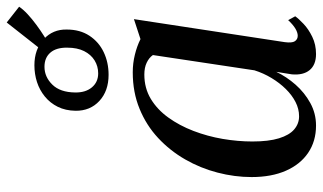

<svg xmlns="http://www.w3.org/2000/svg" viewBox="-215 -736 962 572"><g transform="rotate(-90 266.0 -450.0)"><path d="M426.5 -83Q423.5 -61 429.2 -52.5Q435 -44 445.5 -44Q455 -44 466.8 -51Q478.5 -58 492 -72.5L503.5 -51.5Q496.5 -41.5 481 -26.8Q465.5 -12 442.5 -0.8Q419.5 10.5 391 10.5Q359 10.5 343.2 -8.5Q327.5 -27.5 330.5 -61.5L338 -108Q323.5 -77.5 299.8 -50.5Q276 -23.5 245 -6.5Q214 10.5 178 10.5Q131.5 10.5 97 -12.8Q62.5 -36 43.5 -79Q24.5 -122 24.5 -181.5Q24.5 -232 37.8 -283Q51 -334 77 -379.2Q103 -424.5 140.8 -459.8Q178.5 -495 227.8 -515.2Q277 -535.5 336.5 -535.5Q363.5 -535.5 389 -529.2Q414.5 -523 435.5 -512.5L495 -532ZM388 -475.5Q380 -487 365.2 -494Q350.5 -501 330 -501Q289.5 -501 257.5 -481.8Q225.5 -462.5 201.8 -429.5Q178 -396.5 162 -354.8Q146 -313 138.2 -267.8Q130.5 -222.5 130.5 -179Q130.5 -130.5 140 -99.8Q149.5 -69 166.5 -54.5Q183.5 -40 205.5 -40Q227.5 -40 248 -50.5Q268.5 -61 286.8 -79.5Q305 -98 319.5 -122Q334 -146 342.5 -173ZM329 -607.5Q281 -607.5 251.2 -635Q221.5 -662.5 222 -706Q222.5 -736 233.8 -758.8Q245 -781.5 264.2 -797.2Q283.5 -813 307.5 -820.8Q331.5 -828.5 357.5 -828.5Q405 -828.5 435 -801Q465 -773.5 464 -732Q464 -692.5 445.5 -664.5Q427 -636.5 396.5 -622Q366 -607.5 329 -607.5ZM333.5 -638.5Q354.5 -638.5 372 -649.2Q389.5 -660 399.8 -680.5Q410 -701 410 -730.5Q410.5 -763.5 395.2 -781Q380 -798.5 353 -798.5Q323 -798.5 300 -775.2Q277 -752 276.5 -707Q276 -676 291.8 -657.2Q307.5 -638.5 333.5 -638.5ZM409.5 -780 393 -794 485 -911 532 -874Q524 -862 509.8 -848.8Q495.5 -835.5 478.2 -822.8Q461 -810 444.2 -799.5Q427.5 -789 413.5 -782.5Z"/></g></svg>

Font: Merriweather 96pt
Style: Italic
Weight: 400
Italic angle: -7.8°
Version: Version 2.101